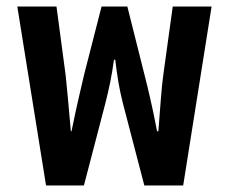

<svg xmlns="http://www.w3.org/2000/svg" viewBox="-20 -568 701 588"><path d="M121 0H237L303 -253C315 -301 322 -334 329 -385H333C339 -334 345 -297 356 -253L422 0H541L628 -548H509L480 -338C475 -303 471 -244 465 -166H461C446 -245 432 -302 422 -341L370 -548H291L238 -341C229 -302 215 -245 199 -166H197C190 -244 185 -303 181 -338L153 -548H33Z"/></svg>

Font: Noto Sans Thai SemCond SemBd
Style: Regular
Weight: 600
Width: 4
Designer: Monotype Design Team
Foundry: Monotype Imaging Inc.
Version: Version 2.002